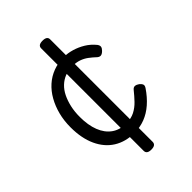

<svg xmlns="http://www.w3.org/2000/svg" viewBox="-233 -756 996 996"><g transform="rotate(-45 265.0 -257.5)"><path d="M271 19Q206 19 158 -11Q110 -41 83.5 -98.5Q57 -156 57 -236Q57 -285 68 -327.5Q79 -370 99 -405.5Q119 -441 147.5 -466.5Q176 -492 212 -505.5Q248 -519 290 -519Q319 -519 349.5 -510Q380 -501 408 -484Q436 -467 458 -440Q466 -429 464.5 -420Q463 -411 453 -401Q442 -390 432.5 -388.5Q423 -387 413 -395Q395 -412 377 -425.5Q359 -439 337.5 -446.5Q316 -454 288 -454Q258 -454 233.5 -444.5Q209 -435 189.5 -416.5Q170 -398 157 -371.5Q144 -345 136.5 -312Q129 -279 129 -240Q129 -180 146 -136.5Q163 -93 195.5 -69.5Q228 -46 275 -46Q312 -46 338 -59.5Q364 -73 385 -95Q406 -117 426 -142Q435 -153 445.5 -152Q456 -151 467 -143Q478 -134 481 -125.5Q484 -117 476 -105Q449 -65 417 -37Q385 -9 348.5 5Q312 19 271 19ZM272 142Q239 142 239 118V-634Q239 -657 272 -657Q305 -657 305 -634V118Q305 142 272 142Z"/></g></svg>

Font: Playwrite GB S Light
Style: Regular
Weight: 300
Designer: Veronika Burian, José Scaglione
Foundry: TypeTogether
Version: Version 1.002